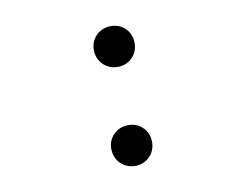

<svg xmlns="http://www.w3.org/2000/svg" viewBox="-54 -543 708 552"><g transform="rotate(-10 300.0 -267.0)"><path d="M240 -412Q240 -437 257.2 -454Q274.5 -471 300 -471Q325 -471 342 -454Q359 -437 359 -412Q359 -386.5 342 -369.2Q325 -352 300 -352Q274.5 -352 257.2 -369.2Q240 -386.5 240 -412ZM240 -123Q240 -148 257.2 -165Q274.5 -182 300 -182Q325 -182 342 -165Q359 -148 359 -123Q359 -97.5 342 -80.2Q325 -63 300 -63Q274.5 -63 257.2 -80.2Q240 -97.5 240 -123Z"/></g></svg>

Font: JuliaMono Light
Style: Regular
Weight: 300
Monospace: yes
Designer: cormullion
Foundry: corm
Version: Version 0.054; ttfautohint (v1.8.4)